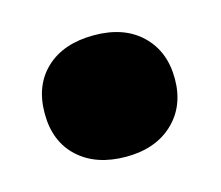

<svg xmlns="http://www.w3.org/2000/svg" viewBox="-48 -451 393 342"><g transform="rotate(-15 148.0 -280.0)"><path d="M148 -168Q93 -168 60.2 -198Q27.5 -228 27.5 -280Q27.5 -332 59.8 -362Q92 -392 148 -392Q203.5 -392 235.5 -361.2Q267.5 -330.5 267.5 -280Q267.5 -229.5 235 -198.8Q202.5 -168 148 -168Z"/></g></svg>

Font: Encode Sans SC ExtraBold
Style: Regular
Weight: 800
Version: Version 3.002